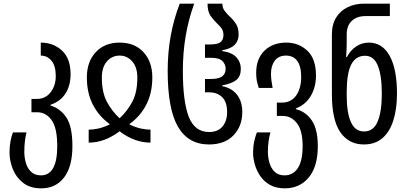

<svg xmlns="http://www.w3.org/2000/svg" viewBox="-20 -780 2233 1050"><path d="M205 250Q145 250 106.5 220Q68 190 50 144.5Q32 99 32 54Q32 21 37.5 -8Q43 -37 51 -56H125Q121 -43 117 -14.5Q113 14 113 51Q113 83 122 112.5Q131 142 151 160.5Q171 179 204 179Q293 179 293 19Q293 -81 262 -123.5Q231 -166 184 -166H152V-239H181Q229 -239 257 -275.5Q285 -312 285 -364Q285 -420 261.5 -448Q238 -476 203 -476V-547Q272 -547 319 -503.5Q366 -460 366 -374Q366 -312 338 -268.5Q310 -225 256 -207V-203Q310 -187 343 -137.5Q376 -88 376 19Q376 131 330.5 190.5Q285 250 205 250Z M465 0V-71Q490 -71 517.5 -77Q545 -83 579 -99V-102Q519 -146 487 -209.5Q455 -273 455 -357Q455 -442 503.5 -494.5Q552 -547 634 -547Q717 -547 765 -494.5Q813 -442 813 -357Q813 -273 781 -209.5Q749 -146 689 -102V-99Q723 -83 750.5 -77Q778 -71 803 -71V0Q716 0 634 -62Q552 0 465 0ZM634 -133Q675 -171 703 -222.5Q731 -274 731 -356Q731 -413 703 -444.5Q675 -476 634 -476Q593 -476 565 -444.5Q537 -413 537 -356Q537 -274 565 -222.5Q593 -171 634 -133Z M1123 10Q1010 10 953.5 -86.5Q897 -183 897 -393Q897 -494 914 -586Q931 -678 963 -760H1042Q1010 -671 995 -581Q980 -491 980 -393Q980 -224 1012.5 -141Q1045 -58 1124 -58Q1171 -58 1196.5 -88Q1222 -118 1222 -167Q1222 -222 1195 -248.5Q1168 -275 1126 -275H1101V-348H1130Q1178 -348 1196 -363Q1214 -378 1214 -404Q1214 -428 1196.5 -446Q1179 -464 1133 -464H1101V-537H1130Q1171 -537 1186.5 -550Q1202 -563 1202 -589Q1202 -611 1191.5 -625Q1181 -639 1166 -653Q1148 -670 1131.5 -693.5Q1115 -717 1115 -760H1196Q1196 -737 1208.5 -720.5Q1221 -704 1237 -689Q1255 -673 1270 -650.5Q1285 -628 1285 -592Q1285 -557 1263.5 -535Q1242 -513 1195 -505V-501Q1249 -493 1273 -466.5Q1297 -440 1297 -404Q1297 -363 1273 -343Q1249 -323 1195 -313V-309Q1249 -298 1277 -261Q1305 -224 1305 -167Q1305 -90 1257 -40Q1209 10 1123 10Z M1537 250Q1490 250 1457 231.5Q1424 213 1403.5 183Q1383 153 1373.5 119Q1364 85 1364 54Q1364 22 1370.5 -7.5Q1377 -37 1385 -56H1459Q1454 -39 1449.5 -12Q1445 15 1445 51Q1445 79 1453 108.5Q1461 138 1481 158.5Q1501 179 1536 179Q1583 179 1609 139Q1635 99 1635 19Q1635 -66 1604 -106Q1573 -146 1526 -146H1494V-219H1523Q1571 -219 1599 -257Q1627 -295 1627 -359Q1627 -418 1605.5 -447Q1584 -476 1544 -476Q1504 -476 1483 -448.5Q1462 -421 1462 -377Q1462 -354 1464.5 -339Q1467 -324 1471 -299H1395Q1387 -325 1384 -341.5Q1381 -358 1381 -382Q1381 -459 1426.5 -503Q1472 -547 1545 -547Q1614 -547 1661 -502.5Q1708 -458 1708 -367Q1708 -304 1680 -256Q1652 -208 1598 -187V-183Q1652 -170 1685 -121.5Q1718 -73 1718 19Q1718 131 1668.5 190.5Q1619 250 1537 250Z M1970 10Q1887 10 1841 -57Q1795 -124 1795 -266V-590Q1795 -647 1818.5 -684.5Q1842 -722 1882 -741Q1922 -760 1970 -760H2112V-692H1979Q1932 -692 1904 -666Q1876 -640 1876 -590V-542Q1876 -513 1873 -468H1877Q1897 -506 1928.5 -526.5Q1960 -547 1997 -547Q2071 -547 2111 -474.5Q2151 -402 2151 -268Q2151 -186 2131.5 -123Q2112 -60 2072 -25Q2032 10 1970 10ZM1971 -61Q2022 -61 2045 -115Q2068 -169 2068 -267Q2068 -368 2046 -421.5Q2024 -475 1977 -475Q1925 -475 1900.5 -426.5Q1876 -378 1876 -274V-259Q1876 -164 1899 -112.5Q1922 -61 1971 -61Z"/></svg>

Font: Noto Sans Georgian ExtraCondensed
Style: Regular
Weight: 400
Width: 2
Designer: Monotype Design Team, Akaki Razmadze
Foundry: Google LLC
Version: Version 2.005; ttfautohint (v1.8.4.7-5d5b)